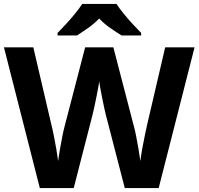

<svg xmlns="http://www.w3.org/2000/svg" viewBox="-20 -954 1007 974"><path d="M967 -714 785 0H613L516 -375Q513 -386 508.5 -408Q504 -430 498.5 -456Q493 -482 489 -505.5Q485 -529 483 -542Q482 -529 477.5 -505.5Q473 -482 468 -456.5Q463 -431 458 -408.5Q453 -386 450 -374L354 0H182L0 -714H149L240 -324Q246 -301 253 -266Q260 -231 266 -196Q272 -161 275 -137Q278 -162 284 -196.5Q290 -231 296.5 -263.5Q303 -296 308 -314L412 -714H555L659 -314Q664 -297 670.5 -264Q677 -231 683 -196Q689 -161 692 -137Q695 -162 701 -196.5Q707 -231 714.5 -266Q722 -301 727 -324L818 -714ZM571 -934Q585 -912 607.5 -884.5Q630 -857 654 -831Q678 -805 696 -787V-774H597Q571 -790 540 -811.5Q509 -833 483 -860Q457 -833 427 -812Q397 -791 371 -774H272V-787Q291 -806 314.5 -831.5Q338 -857 360.5 -884.5Q383 -912 397 -934Z"/></svg>

Font: Noto Sans Tai Tham
Style: Bold
Weight: 700
Designer: Monotype Design Team 2013. Revised by David WIlliams 2020
Foundry: Monotype Imaging Inc.
Version: Version 2.002; ttfautohint (v1.8.4.7-5d5b)